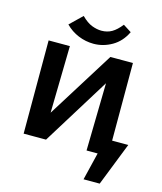

<svg xmlns="http://www.w3.org/2000/svg" viewBox="-152 -1004 1107 1309"><g transform="rotate(15 402.0 -349.5)"><path d="M652 0V-110H798L735 0ZM564 195 638 -110H798L678 195ZM155 0V-66L525 -658H611V-588L247 0ZM89 0V-658H239L226 0ZM533 0 546 -658H684V0ZM390 -715Q334 -715 282 -736.5Q230 -758 191 -798L277 -881Q316 -842 351.5 -828.5Q387 -815 419 -815Q460 -815 492 -833.5Q524 -852 557 -894L615 -857Q581 -786 519.5 -750.5Q458 -715 390 -715Z"/></g></svg>

Font: Ysabeau SC ExtraBold
Style: Regular
Weight: 800
Designer: Christian Thalmann (Catharsis Fonts)
Version: Version 2.001;gftools[0.9.30]; featfreeze: smcp